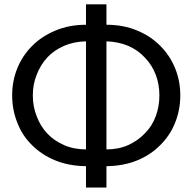

<svg xmlns="http://www.w3.org/2000/svg" viewBox="-20 -793 872 871"><path d="M462.9 -115.2Q517.6 -115.2 561.5 -134.8Q606.4 -155.3 637.7 -188.5Q669.9 -220.7 686.5 -265.6Q703.1 -309.6 703.1 -360.4Q703.1 -410.2 686.5 -454.1Q669.9 -498 637.7 -531.2Q606.4 -565.4 561.5 -585Q517.6 -603.5 462.9 -605.5Q462.9 -441.4 462.9 -115.2ZM370.1 -605.5Q315.4 -604.5 270.5 -585Q225.6 -565.4 194.3 -532.2Q163.1 -498 146.5 -454.1Q128.9 -410.2 128.9 -360.4Q128.9 -309.6 146.5 -265.6Q163.1 -220.7 194.3 -187.5Q225.6 -154.3 270.5 -134.8Q315.4 -115.2 370.1 -115.2Q370.1 -278.3 370.1 -605.5ZM462.9 -680.7Q540 -680.7 602.5 -654.3Q664.1 -628.9 707 -585Q751 -541 774.4 -483.4Q797.9 -425.8 797.9 -360.4Q797.9 -294.9 774.4 -236.3Q751 -177.7 707 -134.8Q664.1 -90.8 602.5 -65.4Q540 -40 462.9 -39.1Q462.9 -6.8 462.9 57.6Q439.5 57.6 370.1 57.6Q370.1 33.2 370.1 -39.1Q293 -40 230.5 -65.4Q168.9 -90.8 125 -134.8Q81.1 -177.7 58.6 -236.3Q35.2 -294.9 35.2 -360.4Q35.2 -425.8 58.6 -483.4Q82 -541 126 -585Q169.9 -628.9 231.4 -654.3Q293.9 -680.7 370.1 -680.7Q370.1 -711.9 370.1 -773.4Q393.6 -773.4 462.9 -773.4Q462.9 -750 462.9 -680.7Z"/></svg>

Font: Lato
Style: Regular
Weight: 400
Designer: Lukasz Dziedzic with Adam Twardoch and Botio Nikoltchev
Version: Version 2.015; 2015-08-06; http://www.latofonts.com/